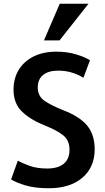

<svg xmlns="http://www.w3.org/2000/svg" viewBox="-20 -984 559 1022"><path d="M297 -769 451 -964H298L214 -769ZM484 -190Q484 -267 444 -315.5Q404 -364 315 -398Q257 -421 219 -446Q181 -471 181 -518Q181 -562 209.5 -585Q238 -608 290 -608Q330 -608 364.5 -597Q399 -586 424 -570L459 -663Q431 -681 384 -695Q337 -709 280 -709Q211 -709 160 -684Q109 -659 80.5 -613.5Q52 -568 52 -506Q52 -434 96.5 -390.5Q141 -347 221 -315Q282 -291 316 -264Q350 -237 350 -187Q350 -138 319.5 -112.5Q289 -87 231 -87Q178 -87 138.5 -101Q99 -115 75 -129L39 -29Q66 -12 116 3Q166 18 240 18Q353 18 418.5 -38Q484 -94 484 -190Z"/></svg>

Font: Repo DemiBold
Style: Regular
Weight: 600
Designer: Stefan Peev
Foundry: Context Ltd
Version: Version 1.502